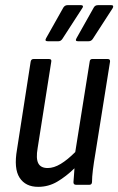

<svg xmlns="http://www.w3.org/2000/svg" viewBox="-20 -717 459 745"><path d="M128 8Q79 8 56 -27.5Q33 -63 46 -137L99 -478Q101 -488 110 -488H170Q181 -488 179 -478L126 -142Q119 -102 128.5 -83.5Q138 -65 165 -65Q189 -65 215.5 -81Q242 -97 272 -127L328 -478Q329 -488 338 -488H398Q408 -488 407 -478L350 -121Q344 -86 340.5 -58Q337 -30 337 -10Q336 0 327 0H275Q265 0 265 -10Q266 -22 267 -36Q268 -50 269 -64Q236 -32 202 -12Q168 8 128 8ZM282 -557Q270 -557 277 -569L344 -688Q349 -697 360 -697H412Q418 -697 419 -693.5Q420 -690 417 -685L340 -566Q334 -557 324 -557ZM165 -557Q152 -557 159 -569L226 -688Q232 -697 242 -697H295Q300 -697 301.5 -693.5Q303 -690 299 -685L222 -566Q216 -557 207 -557Z"/></svg>

Font: Sofia Sans Condensed Medium
Style: Italic
Weight: 500
Italic angle: -9°
Designer: Botio Nikoltchev, Ani Petrova
Foundry: lettersoup
Version: Version 4.101; ttfautohint (v1.8.4.7-5d5b)